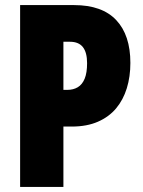

<svg xmlns="http://www.w3.org/2000/svg" viewBox="-20 -734 560 754"><path d="M271 -714Q381 -714 436.5 -655Q492 -596 492 -487Q492 -433 478 -387.5Q464 -342 436 -308.5Q408 -275 364.5 -256Q321 -237 262 -237H229V0H59V-714ZM255 -570H229V-381H244Q268 -381 285.5 -391.5Q303 -402 312.5 -425Q322 -448 322 -486Q322 -528 305.5 -549Q289 -570 255 -570Z"/></svg>

Font: Noto Sans Khmer ExtraCondensed Black
Style: Regular
Weight: 900
Width: 2
Designer: Danh Hong and the Monotype Design Team
Foundry: Monotype Imaging Inc.
Version: Version 2.004